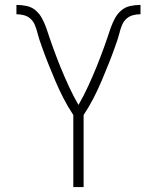

<svg xmlns="http://www.w3.org/2000/svg" viewBox="-20 -763 640 783"><path d="M279 0V-294Q257 -327 239 -362Q221 -397 205.5 -433.5Q190 -470 175.5 -506.5Q161 -543 148 -580V-581Q143 -593 139.5 -605.5Q136 -618 132 -631V-632Q128 -647 122 -661.5Q116 -676 104.5 -686.5Q93 -697 77.5 -701Q62 -705 47 -705V-743Q68 -743 89 -738.5Q110 -734 126 -720Q142 -706 152 -687Q162 -668 169 -648Q176 -628 182.5 -608Q189 -588 196.5 -568Q204 -548 211.5 -528Q219 -508 227 -488.5Q235 -469 243.5 -449.5Q252 -430 261 -410.5Q270 -391 279.5 -372.5Q289 -354 300 -335Q311 -354 320.5 -372.5Q330 -391 339 -410.5Q348 -430 356.5 -449.5Q365 -469 373 -488.5Q381 -508 388.5 -528Q396 -548 403.5 -568Q411 -588 417.5 -608Q424 -628 431 -648Q438 -668 448 -687Q458 -706 474 -720Q490 -734 511 -738.5Q532 -743 553 -743V-705Q538 -705 522.5 -701Q507 -697 495.5 -686.5Q484 -676 478 -661.5Q472 -647 468 -632V-631Q464 -618 460.5 -605.5Q457 -593 452 -581V-580Q439 -543 424.5 -506.5Q410 -470 394.5 -433.5Q379 -397 361 -362Q343 -327 321 -294V0Z"/></svg>

Font: Iosevka Extralight Extended
Style: Regular
Weight: 200
Width: 7
Monospace: yes
Designer: Belleve Invis
Foundry: Belleve Invis
Version: Version 32.5.0; ttfautohint (v1.8.4)